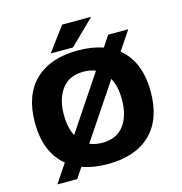

<svg xmlns="http://www.w3.org/2000/svg" viewBox="-131 -1002 1112 1171"><g transform="rotate(-15 425.0 -416.0)"><path d="M254 -731 367 -883H550L394.5 -731ZM418 11Q326 11 256 -15L211.5 51H86.5L165 -66Q51.5 -159.5 51.5 -348Q51.5 -521.5 147.5 -613.8Q243.5 -706 418 -706Q507.5 -706 576 -681.5L622.5 -751H749L668.5 -631Q783 -538 783 -348Q783 -174 687.5 -81.5Q592 11 418 11ZM234.5 -348Q234.5 -268.5 263 -213L493.5 -558Q459.5 -572 418 -572Q327.5 -572 281 -510.8Q234.5 -449.5 234.5 -348ZM418 -123Q508.5 -123 554.8 -184.2Q601 -245.5 601 -348Q601 -430 571 -485.5L338.5 -138.5Q374 -123 418 -123Z"/></g></svg>

Font: League Mono Wide
Style: Bold
Weight: 700
Width: 8
Designer: Tyler Finck
Foundry: The League of Moveable Type / Tyler Finck
Version: Version 2.210